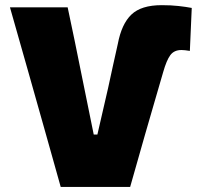

<svg xmlns="http://www.w3.org/2000/svg" viewBox="-20 -742 792 762"><path d="M221 0Q206 -53.5 189 -114Q172 -174 157.5 -226L94.5 -449Q78 -507 57.8 -578.2Q37.5 -649.5 19.5 -713H248.5Q261.5 -650 276.5 -579.5Q291 -508.5 303.5 -446.5L352 -208H366.5L409 -392.5Q418 -435 428 -480Q438 -525 447.5 -567.5Q462.5 -647 501.5 -684.2Q540.5 -721.5 621.5 -721.5Q659 -721.5 688.2 -718.2Q717.5 -715 741 -710.5L733.5 -540Q712 -543.5 700 -543.5Q671 -543.5 656 -523.2Q641 -503 627.5 -455.5Q609.5 -394 590 -326.5Q570.5 -258.5 554.5 -204Q541 -156.5 525.8 -103Q510.5 -49.5 496.5 0Z"/></svg>

Font: Heraclito ExtraBold
Style: Regular
Weight: 800
Designer: Kostas Bartsokas (font) & Cristiano Sobral (main changes)
Foundry: Kostas Bartsokas (font) & Cristiano Sobral (main changes)
Version: Version 1.00;July 8, 2020;FontCreator 13.0.0.2655 64-bit